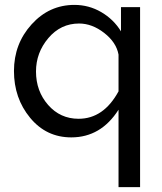

<svg xmlns="http://www.w3.org/2000/svg" viewBox="-20 -551 663 784"><path d="M284 -531Q343 -531 393.5 -501.5Q444 -472 474 -423V-522H552V213H464V-103Q392 10 271 10Q169 10 103 -70Q37 -150 37 -261Q37 -372 109 -451.5Q181 -531 284 -531ZM464 -178V-328Q455 -378 405.5 -416.5Q356 -455 303 -455Q228 -455 177.5 -395.5Q127 -336 127 -259Q127 -179 176.5 -122.5Q226 -66 301 -66Q403 -66 464 -178Z"/></svg>

Font: Raleway-v4020 Medium
Style: Regular
Weight: 500
Designer: Matt McInerney, Pablo Impallari, Rodrigo Fuenzalida
Foundry: Matt McInerney, Pablo Impallari, Rodrigo Fuenzalida
Version: Version 4.020;PS 004.020;hotconv 1.0.88;makeotf.lib2.5.64775